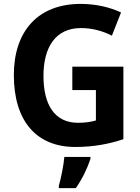

<svg xmlns="http://www.w3.org/2000/svg" viewBox="-20 -744 716 985"><path d="M351 -402V-282H472V-126C449 -119 415 -114 381 -114C260 -114 203 -206 203 -355C203 -503 266 -600 395 -600C454 -600 507 -585 554 -561L601 -680C546 -706 474 -724 394 -724C173 -724 51 -582 51 -359C51 -123 167 10 366 10C458 10 540 -5 613 -30V-402ZM444 71V61H310C307 101 293 171 282 208V221H369C402 174 428 120 444 71Z"/></svg>

Font: Noto Sans Thai Looped SemiCondensed
Style: Bold
Weight: 700
Width: 4
Designer: Sasikarn Vongin, Ben Mitchell
Foundry: The Fontpad Ltd
Version: Version 1.001